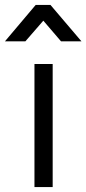

<svg xmlns="http://www.w3.org/2000/svg" viewBox="-45 -760 351 780"><path d="M95 0V-500H169V0ZM-25 -592 100 -740H160L286 -592H203L131 -676L58 -592Z"/></svg>

Font: TitilliumText22L Rg
Style: Regular
Weight: 400
Designer: Campivisivi
Foundry: Campivisivi
Version: 1.000